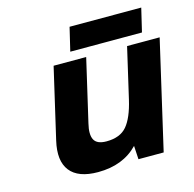

<svg xmlns="http://www.w3.org/2000/svg" viewBox="-105 -816 945 934"><g transform="rotate(-15 367.5 -349.5)"><path d="M292 -231Q279 -178 293 -151Q307 -124 355 -124Q424 -124 458 -164.5Q492 -205 512 -291L571 -546H735L609 0H482L478 -68Q403 10 277 10Q177 10 136.5 -42Q96 -94 119 -192L201 -546H365ZM297 -591 325 -709H686L658 -591Z"/></g></svg>

Font: Passageway
Style: BdIt
Weight: 700
Foundry: Ascender Corporation
Version: Version 1.11